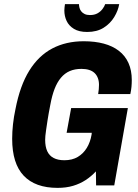

<svg xmlns="http://www.w3.org/2000/svg" viewBox="-20 -899 669 931"><path d="M259 12Q151 12 95 -47Q39 -106 39 -226Q39 -260 43 -296.5Q47 -333 55 -370Q77 -484 122 -556.5Q167 -629 233.5 -664Q300 -699 386 -699Q440 -699 483 -687.5Q526 -676 556.5 -652.5Q587 -629 603 -593.5Q619 -558 619 -511Q619 -495 617.5 -478Q616 -461 612 -443H456Q458 -455 459 -466.5Q460 -478 460 -488Q460 -506 454.5 -520.5Q449 -535 438.5 -545Q428 -555 412 -560Q396 -565 375 -565Q343 -565 318.5 -554.5Q294 -544 275.5 -522Q257 -500 244.5 -467.5Q232 -435 224 -391Q215 -345 210.5 -315.5Q206 -286 203.5 -268.5Q201 -251 200 -240.5Q199 -230 199 -221Q199 -188 209 -166Q219 -144 240 -133Q261 -122 292 -122Q330 -122 357 -138Q384 -154 401 -182Q418 -210 424 -246L425 -255H303L325 -375H600L534 0H446L445 -68Q423 -44 395.5 -26Q368 -8 334.5 2Q301 12 259 12ZM403 -744Q363 -744 338.5 -759Q314 -774 303 -797.5Q292 -821 292 -848Q292 -856 293 -863.5Q294 -871 295 -879H363Q363 -876 363.5 -871.5Q364 -867 365 -863Q367 -853 373.5 -844.5Q380 -836 390.5 -831Q401 -826 416 -826Q438 -826 453 -834.5Q468 -843 477.5 -856Q487 -869 490 -879H558Q553 -848 534 -816.5Q515 -785 482.5 -764.5Q450 -744 403 -744Z"/></svg>

Font: Archivo Condensed ExtraBold
Style: Italic
Weight: 800
Width: 3
Italic angle: -10°
Designer: Hector Gatti
Foundry: Omnibus-Type
Version: Version 2.001